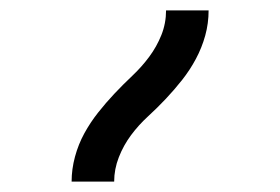

<svg xmlns="http://www.w3.org/2000/svg" viewBox="-20 -792 540 370"><path d="M118 -442Q118 -466 124.5 -490Q131 -514 142.5 -535Q154 -556 169 -575Q184 -594 200.5 -611.5Q217 -629 235 -646Q253 -663 267.5 -682.5Q282 -702 291 -724.5Q300 -747 300 -772H382Q382 -747 375.5 -723.5Q369 -700 357.5 -678.5Q346 -657 331 -638Q316 -619 299.5 -601.5Q283 -584 265 -567.5Q247 -551 232.5 -531.5Q218 -512 209 -489Q200 -466 200 -442Z"/></svg>

Font: Iosevka Fixed Medium
Style: Regular
Weight: 500
Monospace: yes
Designer: Belleve Invis
Foundry: Belleve Invis
Version: Version 32.3.0